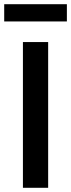

<svg xmlns="http://www.w3.org/2000/svg" viewBox="-25 -893 338 913"><path d="M84 0V-693H204V0ZM-5 -791V-873H293V-791Z"/></svg>

Font: Ubuntu Sans SemiBold
Style: Regular
Weight: 600
Designer: Dalton Maag Ltd
Foundry: Dalton Maag Ltd
Version: Version 1.006; ttfautohint (v1.8.4.7-5d5b)